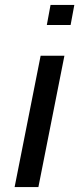

<svg xmlns="http://www.w3.org/2000/svg" viewBox="-20 -755 320 775"><path d="M184 -735 169 -654H265L280 -735ZM39 0H135L240 -530H144Z"/></svg>

Font: AWKNG-Font Medium
Style: Italic
Weight: 500
Italic angle: -11.3°
Designer: Awakening Church
Foundry: Awakening Church
Version: Version 1.700;PS 001.700;hotconv 1.0.88;makeotf.lib2.5.64775